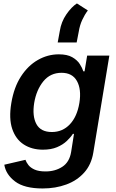

<svg xmlns="http://www.w3.org/2000/svg" viewBox="-20 -863 665 1097"><path d="M223.7 213.8Q119 213.8 66.2 173.8Q13.5 133.9 4.6 78.1L125.4 50.1Q130.7 65 142.6 80.3Q154.5 95.5 177.9 106Q201.3 116.5 240.4 116.5Q295.1 116.5 335.9 90Q376.8 63.6 386.4 5.3L402.7 -98H396.3Q383.5 -78.1 361.3 -57.2Q339.1 -36.2 305.6 -22Q272 -7.8 225.1 -7.8Q161.9 -7.8 115.9 -37.5Q70 -67.1 49.9 -126.4Q29.8 -185.7 44.7 -274.5Q59.7 -364.3 99.8 -426.3Q139.9 -488.3 196.4 -520.4Q252.8 -552.6 315.7 -552.6Q364 -552.6 392.4 -536.4Q420.8 -520.2 435.4 -497.7Q449.9 -475.1 456.3 -455.3H463.1L478 -545.5H604.8L513.1 8.9Q501.8 77.8 460.9 123.2Q420.1 168.7 358.7 191.2Q297.2 213.8 223.7 213.8ZM276.3 -108.7Q337.7 -108.7 379.3 -152.9Q420.8 -197.1 433.6 -275.2Q446 -352.6 419.7 -399.9Q393.5 -447.1 331.7 -447.1Q267.4 -447.1 227.6 -398.3Q187.9 -349.4 175.4 -275.2Q163.4 -199.9 187.9 -154.3Q212.4 -108.7 276.3 -108.7ZM309.7 -620.4 321.7 -686.1Q329.9 -738.3 359 -780.7Q388.1 -823.2 419.4 -843.4L481.9 -803.3Q463.8 -779.5 449.8 -749.1Q435.7 -718.8 429.7 -680.8L418 -620.4Z"/></svg>

Font: Inter UI Semi Bold
Style: Italic
Weight: 600
Italic angle: -9.39999°
Designer: Rasmus Andersson
Foundry: rsms
Version: 3.2;8d6f07862